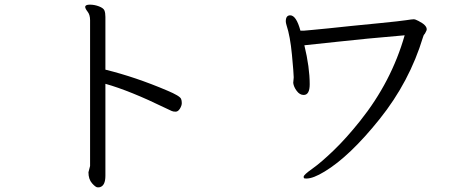

<svg xmlns="http://www.w3.org/2000/svg" viewBox="-20 -746 2040 827"><path d="M361 -4 368 -31V-659Q368 -682 357.5 -695.5Q347 -709 347 -716Q347 -726 367 -726Q387 -726 406.5 -718.5Q426 -711 430 -700.5Q434 -690 434 -673V-446Q564 -414 700 -356Q755 -333 760 -320Q763 -313 763 -302Q763 -291 755 -278Q747 -265 736.5 -265Q726 -265 719.5 -268Q713 -271 694 -280Q538 -356 434 -385V11Q434 53 411 60Q409 61 400.5 61Q392 61 376.5 43.5Q361 26 361 -4Z M1243 -389 1245 -411V-415Q1245 -430 1237.5 -510Q1230 -590 1214 -638Q1211 -648 1211 -654Q1211 -680 1230 -680Q1256 -680 1274 -614H1290Q1295 -614 1324 -617L1396 -624Q1440 -629 1491 -634Q1542 -639 1622.5 -647Q1703 -655 1729 -659Q1755 -663 1762 -663Q1769 -663 1782 -656Q1818 -638 1818 -620Q1818 -616 1816 -612.5Q1814 -609 1812 -604.5Q1810 -600 1807.5 -598Q1805 -596 1802 -586Q1744 -394 1615 -233Q1486 -72 1378 -7Q1329 23 1300 23Q1291 23 1289.5 21.5Q1288 20 1288 15Q1288 7 1325.5 -19.5Q1363 -46 1417.5 -98.5Q1472 -151 1531 -225Q1666 -394 1723 -594Q1548 -579 1436.5 -566.5Q1325 -554 1291 -551Q1314 -456 1314 -383Q1314 -337 1288 -337Q1271 -337 1258 -354.5Q1245 -372 1243 -389Z"/></svg>

Font: LXGW WenKai
Style: Regular
Weight: 400
Designer: LXGW / Fontworks Inc.
Foundry: LXGW / Fontworks Inc.
Version: Version 1.520; June 14, 2025